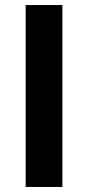

<svg xmlns="http://www.w3.org/2000/svg" viewBox="-20 -743 348 763"><path d="M82 -723V0H228V-723Z"/></svg>

Font: United Sans
Style: Bold
Weight: 700
Designer: Pablo Impallari, Rodrigo Fuenzalida (Modified by Dan O. Williams)
Version: Version 1.000;PS 001.000;hotconv 1.0.88;makeotf.lib2.5.64775